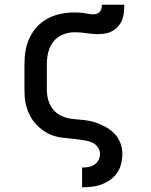

<svg xmlns="http://www.w3.org/2000/svg" viewBox="-20 -591 640 816"><path d="M329 205V121H330Q344 121 357 118.5Q370 116 381.5 108.5Q393 101 399 88.5Q405 76 405 63Q405 48 396 35Q387 22 373.5 15.5Q360 9 345 6.5Q330 4 315.5 2Q301 0 286 -1.5Q271 -3 256 -4.5Q241 -6 226.5 -9Q212 -12 198 -17.5Q184 -23 171.5 -31Q159 -39 147.5 -49Q136 -59 126.5 -70.5Q117 -82 110 -95Q103 -108 97.5 -122Q92 -136 89 -150.5Q86 -165 85 -180Q84 -195 84 -210V-320Q84 -349 89 -377.5Q94 -406 106.5 -432Q119 -458 139 -479Q159 -500 185 -513.5Q211 -527 239.5 -532.5Q268 -538 296 -538Q307 -538 317 -537.5Q327 -537 337 -535.5Q347 -534 357 -532Q367 -530 378 -530Q385 -530 392.5 -533Q400 -536 405 -542Q410 -548 411.5 -556Q413 -564 413 -571H508Q508 -555 506.5 -539Q505 -523 499.5 -508Q494 -493 483.5 -480.5Q473 -468 459 -460Q445 -452 429 -449Q413 -446 397 -446Q385 -446 372.5 -447Q360 -448 347.5 -450Q335 -452 322.5 -453Q310 -454 298 -454Q272 -454 248 -444.5Q224 -435 208 -415.5Q192 -396 185.5 -370.5Q179 -345 179 -320V-210Q179 -186 186 -163Q193 -140 208.5 -122.5Q224 -105 246.5 -96Q269 -87 292.5 -85Q316 -83 339.5 -80.5Q363 -78 385.5 -70.5Q408 -63 429 -51.5Q450 -40 466.5 -23Q483 -6 491.5 16.5Q500 39 500 63Q500 84 495 104.5Q490 125 478.5 142.5Q467 160 449.5 172.5Q432 185 412.5 192.5Q393 200 372 202.5Q351 205 330 205Z"/></svg>

Font: Iosevka Curly Slab MdEx
Style: Regular
Weight: 500
Width: 7
Monospace: yes
Designer: Belleve Invis
Foundry: Belleve Invis
Version: Version 11.1.0; ttfautohint (v1.8.3)